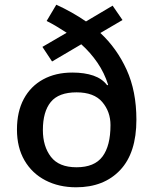

<svg xmlns="http://www.w3.org/2000/svg" viewBox="-20 -785 650 815"><path d="M219 -765Q252 -750 284 -732Q316 -714 345 -694L458 -761L500 -700L406 -645Q476 -580 517.5 -489Q559 -398 559 -277Q559 -136 490 -63Q421 10 303 10Q230 10 173 -19.5Q116 -49 84 -104Q52 -159 52 -235Q52 -311 81 -365Q110 -419 163 -448Q216 -477 287 -477Q339 -477 376.5 -464Q414 -451 435 -423L439 -425Q423 -476 393.5 -519Q364 -562 325 -597L201 -524L160 -586L263 -646Q243 -659 221.5 -672Q200 -685 178 -696ZM305 -393Q229 -393 195.5 -352Q162 -311 162 -233Q162 -164 196 -119.5Q230 -75 305 -75Q381 -75 415 -120.5Q449 -166 449 -254Q449 -311 414 -352Q379 -393 305 -393Z"/></svg>

Font: Noto Sans Adlam Medium
Style: Regular
Weight: 500
Version: Version 3.001